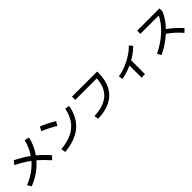

<svg xmlns="http://www.w3.org/2000/svg" viewBox="348 -2164 3625 3625"><g transform="rotate(-45 2160.5 -351.0)"><path d="M432.1 -347.2Q308.6 -439.5 148.4 -518.6L205.1 -591.8Q359.4 -516.6 488.8 -421.4Q577.1 -550.3 620.1 -713.9L712.9 -690.4Q672.4 -514.6 564.5 -362.3Q677.2 -269.5 783.2 -147.5L717.8 -79.1Q611.8 -199.7 506.3 -288.1Q424.8 -193.8 320.8 -121.3Q216.8 -48.8 96.7 -3.9L48.8 -82Q283.7 -174.3 432.1 -347.2Z M1581.1 -593.8 1668.9 -576.2Q1623 -319.3 1457.3 -179.9Q1291.5 -40.5 1003.9 -14.6L989.3 -104.5Q1162.6 -120.6 1283.2 -178.5Q1403.8 -236.3 1477.3 -339.1Q1550.8 -441.9 1581.1 -593.8ZM961.9 -611.3 1003.9 -693.4Q1147 -637.2 1293 -547.9L1245.1 -466.8Q1106.4 -552.7 961.9 -611.3Z M2406.7 -576.2H1832L1833 -664.1L2502.9 -663.1V-625Q2502.4 -433.6 2432.1 -299.8Q2361.8 -166 2224.4 -95Q2086.9 -23.9 1886.7 -18.6L1872.1 -104.5Q2381.3 -121.6 2406.7 -576.2Z M3272.5 -587.9 3327.1 -525.4Q3285.6 -481 3229 -438.2Q3172.4 -395.5 3106.4 -358.4V11.7H3014.6V-311.5Q2945.8 -279.8 2875.7 -257.8Q2805.7 -235.8 2741.2 -226.6L2727.5 -307.6Q2821.3 -320.8 2925 -362.1Q3028.8 -403.3 3120.6 -462.9Q3212.4 -522.5 3272.5 -587.9Z M4075.2 -588.9H3583V-673.8H4176.8V-588.9Q4114.3 -443.8 3987.8 -311.5Q4059.1 -261.2 4123 -203.6Q4187 -146 4249 -76.2L4184.6 -13.7Q4120.1 -86.9 4057.6 -143.3Q3995.1 -199.7 3923.3 -249Q3774.9 -113.8 3581.1 -21.5L3539.1 -99.6Q3727.5 -192.9 3865 -318.1Q4002.4 -443.4 4075.2 -588.9Z"/></g></svg>

Font: Pretendard GOV Medium
Style: Regular
Weight: 500
Designer: Base glyphs from Inter by Rasmus Andersson; Hangeul glyphs from Noto Sans CJK(Source Han Sans) by Jang Soo-young and Kan
Foundry: Kil Hyung-jin
Version: Version 1.309